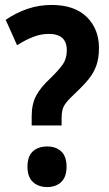

<svg xmlns="http://www.w3.org/2000/svg" viewBox="-20 -744 441 776"><path d="M108 -274Q108 -323 126 -357Q144 -391 183 -427Q214 -457 232 -481.5Q250 -506 250 -541Q250 -607 177 -607Q146 -607 114.5 -595Q83 -583 49 -561L3 -664Q46 -693 92 -708.5Q138 -724 189 -724Q281 -724 330.5 -675.5Q380 -627 380 -550Q380 -508 369 -478Q358 -448 336.5 -422Q315 -396 283 -366Q259 -344 247.5 -329Q236 -314 232.5 -300Q229 -286 229 -267V-237H108ZM91 -70Q91 -112 112.5 -132Q134 -152 171 -152Q206 -152 227.5 -132Q249 -112 249 -70Q249 -29 227.5 -8.5Q206 12 171 12Q135 12 113 -8.5Q91 -29 91 -70Z"/></svg>

Font: Noto Sans Gujarati Condensed
Style: Bold
Weight: 700
Width: 3
Designer: Jelle Bosma - Monotype Design Team, Universal Thirst
Foundry: Monotype Imaging Inc.
Version: Version 2.106; ttfautohint (v1.8.4.7-5d5b)